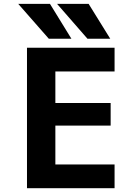

<svg xmlns="http://www.w3.org/2000/svg" viewBox="-20 -982 683 1004"><path d="M269.5 -608.4V-443.4H558.6V-325.2H269.5V-122.1H579.1V2H121.1V-732.4H579.1V-608.4ZM443.4 -961.9 556.6 -779.3H437.5L278.3 -961.9ZM241.2 -961.9 353.5 -779.3H235.4L75.2 -961.9Z"/></svg>

Font: Gen Shin Gothic Bold
Style: Bold
Weight: 700
Designer: [Source Han Sans]
Ryoko NISHIZUKA  (kana & ideographs); Paul D. Hunt (Latin, Greek & Cyrillic); Wenlong ZHANG  (bopomofo
Version: Version 1.002.20150607